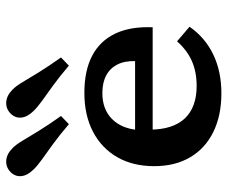

<svg xmlns="http://www.w3.org/2000/svg" viewBox="-77 -642 730 616"><g transform="rotate(-90 288.0 -334.0)"><path d="M296.6 11.3Q225.4 11.3 172.6 -14.6Q119.9 -40.4 91.4 -88.9Q62.9 -137.3 62.9 -204.3Q62.9 -272.4 91.6 -322.6Q120.4 -372.8 173.2 -400.6Q226 -428.3 298.3 -428.3Q369.4 -428.3 417.1 -403.3Q464.8 -378.3 488.1 -329.5Q511.4 -280.8 508.5 -209.2H140.6L138.9 -265.6H400Q400.8 -299.8 388.8 -322.9Q376.9 -346.1 353.9 -358.3Q330.9 -370.6 297.2 -370.6Q245.9 -370.6 214.5 -339.9Q183.1 -309.1 178.8 -254.1L182.1 -249.5Q181.3 -243.4 180.7 -236.1Q180.1 -228.8 180.1 -219.2Q180.1 -144.5 215.9 -106.3Q251.7 -68.1 320.3 -68.1Q365.2 -68.1 400.1 -83.4Q434.9 -98.8 463.4 -131L510.2 -90.9Q475.4 -40.8 421.1 -14.8Q366.7 11.3 296.6 11.3ZM197.6 -478Q161.1 -509.1 132.8 -529.6Q104.5 -550.1 84 -564.7Q63.6 -579.2 51.5 -592.1Q32.6 -611.4 30.9 -631.1Q29.2 -650.7 44.6 -665.7Q60 -680.3 80.7 -679Q101.4 -677.6 119.6 -659.8Q131.8 -648.4 144.6 -626.7Q157.4 -604.9 176.5 -574.1Q195.6 -543.2 223.9 -503.3ZM385.4 -478Q349 -509.1 320.4 -529.6Q291.8 -550.1 271.6 -564.7Q251.4 -579.2 239.3 -592.1Q220.4 -611.4 218.7 -631.1Q217 -650.7 232.4 -665.7Q247.8 -680.3 268.6 -679Q289.3 -677.6 307.4 -659.8Q319.6 -648.4 332.4 -626.7Q345.2 -604.9 364.3 -574.1Q383.4 -543.2 411.7 -503.3Z"/></g></svg>

Font: Playfair 5pt SemiExpanded Light
Style: Regular
Weight: 300
Width: 6
Designer: Claus Eggers Sørensen
Foundry: Claus Eggers Sørensen
Version: Version 2.203